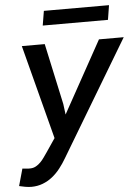

<svg xmlns="http://www.w3.org/2000/svg" viewBox="-68 -750 738 1011"><g transform="rotate(-5 300.5 -244.5)"><path d="M261.7 -205.6 269 -149.4 478.5 -528.3H609.4L245.1 80.1Q229.5 106.9 210.4 131.3Q191.4 155.8 168.2 174.3Q145 192.9 116.9 203.6Q88.9 214.4 55.7 214.4Q39.6 213.9 23.7 211.2Q7.8 208.5 -7.8 204.6L17.6 114.3Q28.3 115.2 39.1 116.5Q49.8 117.7 60.1 117.2Q76.2 116.7 89.6 109.1Q103 101.6 114 90.3Q125 79.1 134.3 65.7Q143.6 52.2 151.9 40.5L200.2 -30.8L70.8 -528.3H191.9ZM534.7 -626.5H189.9L202.6 -703.1H546.9Z"/></g></svg>

Font: Roboto Mono Medium
Style: Italic
Weight: 500
Designer: Google
Version: Version 2.000985; 2015; ttfautohint (v1.3)